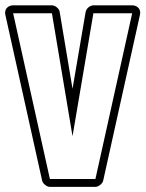

<svg xmlns="http://www.w3.org/2000/svg" viewBox="-25 -687 559 737"><path d="M333.5 -666.5H482.4Q495.1 -666.5 504.2 -658.7Q513.2 -650.9 513.2 -637.7Q513.2 -634.8 512.2 -629.9L371.1 6.3Q369.1 15.1 359.6 22.7Q350.1 30.3 341.3 30.3H166.5Q157.7 30.3 148.2 22.7Q138.7 15.1 136.7 6.3L-4.4 -629.9Q-5.4 -634.8 -5.4 -637.7Q-5.4 -650.9 3.7 -658.7Q12.7 -666.5 25.4 -666.5H174.3Q179.2 -666.5 184.3 -664.3Q189.5 -662.1 193.6 -658.4Q197.8 -654.8 200.7 -650.4Q203.6 -646 204.1 -641.1L253.4 -346.2L303.7 -641.1Q304.7 -646 307.4 -650.4Q310.1 -654.8 314.2 -658.4Q318.4 -662.1 323.5 -664.3Q328.6 -666.5 333.5 -666.5ZM253.4 -164.1 174.3 -636.2H25.4L166.5 0H341.3L482.4 -636.2H333.5Z"/></svg>

Font: Akaash Gobhi Outlined
Style: Regular
Weight: 400
Designer: Kulbir Singh Thind, MD
Foundry: Punjab Online
Version: Version 1.200